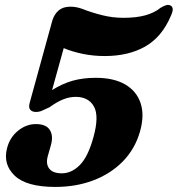

<svg xmlns="http://www.w3.org/2000/svg" viewBox="-20 -739 718 776"><path d="M8.5 -140Q19.5 -183.5 52.8 -210.5Q86 -237.5 125 -237.5Q166.5 -237.5 181.5 -213.5Q196.5 -189.5 185.5 -151.5L173 -107.5Q164.5 -76.5 179 -57.5Q193.5 -38.5 230 -38.5Q269 -38.5 302.2 -71.5Q335.5 -104.5 357.5 -184Q381.5 -270 359.5 -308.8Q337.5 -347.5 286 -347.5Q260 -347.5 234.5 -337Q209 -326.5 180 -305.5Q161 -296.5 149.5 -291.5Q138 -286.5 125 -286.5Q110.5 -286.5 102.5 -295.2Q94.5 -304 100 -323.5L191.5 -656Q199.5 -682 217.2 -697Q235 -712 265 -712Q287 -712 310 -704Q349.5 -688.5 392 -677.8Q434.5 -667 479 -667Q531 -667 567.8 -677.2Q604.5 -687.5 629 -707.5Q640.5 -714.5 650.8 -717.8Q661 -721 669.5 -716.5Q676.5 -713 678 -703.8Q679.5 -694.5 670.5 -674.5Q634 -589 566.5 -550.8Q499 -512.5 403 -512.5Q357.5 -512.5 314.8 -521.2Q272 -530 237.5 -544.5L190.5 -375Q232 -401 273.8 -412.8Q315.5 -424.5 367.5 -424.5Q439.5 -424.5 485.8 -397.8Q532 -371 548.2 -322.2Q564.5 -273.5 546 -208Q526 -137.5 477 -87.2Q428 -37 357.8 -10.2Q287.5 16.5 203.5 16.5Q87 16.5 39.2 -29.2Q-8.5 -75 8.5 -140Z"/></svg>

Font: Fraunces 9pt Soft
Style: Bold Italic
Weight: 700
Italic angle: -16°
Version: Version 1.000;[b76b70a41]